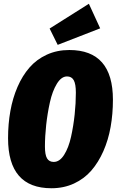

<svg xmlns="http://www.w3.org/2000/svg" viewBox="-20 -982 621 1022"><path d="M453.1 -961.9 513.2 -831.1 287.1 -743.2 244.1 -830.1ZM349.1 -715.8Q581.1 -715.8 581.1 -451.2Q581.1 -375 568.8 -306.2Q556.6 -237.3 530.3 -177.5Q503.9 -117.7 466.1 -74Q428.2 -30.3 373.8 -5.1Q319.3 20 253.9 20Q22.9 20 22.9 -246.1Q22.9 -322.3 35.2 -390.9Q47.4 -459.5 73.2 -519.3Q99.1 -579.1 137 -622.6Q174.8 -666 229 -690.9Q283.2 -715.8 349.1 -715.8ZM336.9 -575.2Q306.6 -575.2 282.7 -536.1Q258.8 -497.1 245.6 -437.3Q232.4 -377.4 225.8 -316.7Q219.2 -255.9 219.2 -202.1Q219.2 -157.7 230.5 -138.9Q241.7 -120.1 266.1 -120.1Q297.4 -120.1 321.3 -157.7Q345.2 -195.3 358.2 -253.9Q371.1 -312.5 377.4 -372.6Q383.8 -432.6 383.8 -488.8Q383.8 -534.7 372.6 -554.9Q361.3 -575.2 336.9 -575.2Z"/></svg>

Font: Fira Sans Compressed Heavy
Style: Italic
Weight: 900
Width: 3
Italic angle: -8°
Designer: Carrois Corporate & Edenspiekermann AG
Foundry: Carrois Corporate GbR & Edenspiekermann AG
Version: Version 4.203;PS 004.203;hotconv 1.0.88;makeotf.lib2.5.64775